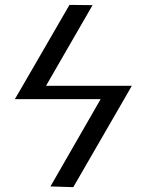

<svg xmlns="http://www.w3.org/2000/svg" viewBox="-20 -691 602 788"><path d="M490.2 -285.2 280.8 77.1 187 74.2 393.1 -284.2H41L71.8 -336.9L265.1 -670.9L359.9 -669.9L168.9 -338.9H521Z"/></svg>

Font: Linux Libertine G
Style: Semibold
Weight: 600
Designer: Philipp H. Poll
Foundry: Philipp H. Poll
Version: Version 5.1.1